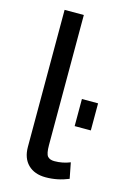

<svg xmlns="http://www.w3.org/2000/svg" viewBox="-114 -786 567 849"><g transform="rotate(15 169.5 -361.5)"><path d="M73 -730H161V-135Q161 -95 171 -83.5Q181 -72 202 -72Q240 -72 274 -86L288 -14Q237 7 183 7Q132 7 102.5 -22Q73 -51 73 -103ZM249 -245V-369H323V-245Z"/></g></svg>

Font: Raleway-v4020 Medium
Style: Regular
Weight: 500
Designer: Matt McInerney, Pablo Impallari, Rodrigo Fuenzalida
Foundry: Matt McInerney, Pablo Impallari, Rodrigo Fuenzalida
Version: Version 4.020;PS 004.020;hotconv 1.0.88;makeotf.lib2.5.64775